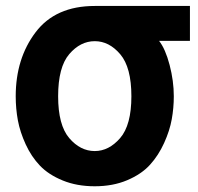

<svg xmlns="http://www.w3.org/2000/svg" viewBox="-20 -613 670 650"><path d="M33.2 -287.1Q33.2 -415 100.6 -503.9Q168 -592.8 300.8 -592.8H623V-474.6H518.6Q540 -447.3 554.2 -393.1Q568.4 -338.9 568.4 -287.1Q568.4 -248 561.5 -209.5Q554.7 -170.9 535.6 -128.9Q516.6 -86.9 487.8 -55.2Q459 -23.4 410.6 -2.9Q362.3 17.6 300.8 17.6Q240.2 17.6 192.4 -2Q144.5 -21.5 115.2 -52.2Q85.9 -83 66.9 -124.5Q47.9 -166 40.5 -205.6Q33.2 -245.1 33.2 -287.1ZM176.8 -287.1Q176.8 -189.5 214.4 -145.5Q252 -101.6 300.8 -101.6Q348.6 -101.6 386.7 -145.5Q424.8 -189.5 424.8 -287.1Q424.8 -384.8 387.2 -429.2Q349.6 -473.6 300.8 -473.6Q252 -473.6 214.4 -429.7Q176.8 -385.7 176.8 -287.1Z"/></svg>

Font: Gothic A1 ExtraBold
Style: Regular
Weight: 800
Designer: HanYang I&C Co.,Ltd.
Foundry: HanYang I&C Co.,Ltd.
Version: Version 2.50